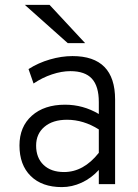

<svg xmlns="http://www.w3.org/2000/svg" viewBox="-20 -752 563 784"><path d="M232.5 12Q151.5 12 105.5 -33.2Q59.5 -78.5 59.5 -158Q59.5 -234.5 110 -279.5Q160.5 -324.5 245.5 -324.5Q319.5 -324.5 383.5 -286.5V-335.5Q383.5 -400 355.2 -430.8Q327 -461.5 267.5 -461.5Q231.5 -461.5 192 -448.2Q152.5 -435 117 -411L96.5 -470Q136.5 -495.5 183.8 -509.2Q231 -523 276 -523Q450 -523 450 -345.5V0H383.5V-58Q353 -24.5 313.5 -6.2Q274 12 232.5 12ZM241.5 -49.5Q321.5 -49.5 383.5 -128V-223.5Q321 -263 253.5 -263Q195.5 -263 161.5 -234.2Q127.5 -205.5 127.5 -157.5Q127.5 -107.5 158 -78.5Q188.5 -49.5 241.5 -49.5ZM256.5 -576 81.5 -732H182.5L327.5 -576Z"/></svg>

Font: Overpass Light
Style: Regular
Weight: 300
Designer: Delve Withrington, Dave Bailey, Thomas Jockin
Foundry: Delve Fonts LLC
Version: Version 4.000; ttfautohint (v1.8.3)